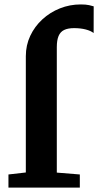

<svg xmlns="http://www.w3.org/2000/svg" viewBox="-20 -855 447 875"><path d="M18.5 0V-59.9L97.7 -69V-599.1Q97.7 -648.8 117.8 -691.6Q137.9 -734.4 173 -766.7Q208.1 -799 253.2 -816.9Q298.3 -834.8 348 -834.8Q371.4 -834.8 385.8 -831.6Q400.2 -828.3 407 -826.1L406.7 -704.4Q393.9 -714.7 370.4 -720.8Q346.8 -726.8 317.9 -726.8Q289.6 -726.8 272.3 -718.4Q255.1 -710.1 247 -691Q238.9 -671.9 238.9 -640.2V-68.4L343.8 -59.9V0Z"/></svg>

Font: Merriweather Light
Style: Regular
Weight: 300
Designer: Eben Sorkin
Foundry: Eben Sorkin
Version: Version 2.100